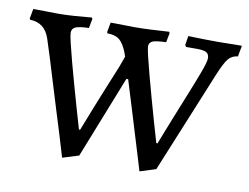

<svg xmlns="http://www.w3.org/2000/svg" viewBox="-63 -540 828 638"><g transform="rotate(10 351.0 -221.0)"><path d="M182 17Q182 17 175.5 -5Q169 -27 158 -63Q147 -99 133.5 -142Q120 -185 107 -228.5Q94 -272 82.5 -308.5Q71 -345 64 -366Q47 -415 -2 -416L-4 -420L2 -453Q2 -453 17.5 -453Q33 -453 52 -452.5Q71 -452 82 -452Q112 -452 139 -454Q166 -456 182.5 -457.5Q199 -459 199 -459L201 -454L195 -423Q162 -422 150 -416.5Q138 -411 138 -397Q138 -389 144 -363.5Q150 -338 159.5 -302.5Q169 -267 179.5 -229.5Q190 -192 199.5 -159Q209 -126 215 -105.5Q221 -85 221 -85H225Q240 -124 253.5 -157.5Q267 -191 278.5 -220Q290 -249 300 -272.5Q310 -296 317.5 -315.5Q325 -335 330 -350Q320 -382 305 -399Q290 -416 259 -416L257 -420L263 -453Q263 -453 278.5 -453Q294 -453 313 -452.5Q332 -452 343 -452Q373 -452 399.5 -453.5Q426 -455 443 -456Q460 -457 460 -457L462 -452L456 -421Q422 -420 410.5 -415Q399 -410 399 -397Q399 -390 405 -364.5Q411 -339 420.5 -303.5Q430 -268 440.5 -230Q451 -192 460.5 -159Q470 -126 476 -105.5Q482 -85 482 -85H486Q522 -177 548 -241Q574 -305 588 -342.5Q602 -380 602 -392Q602 -406 593 -411.5Q584 -417 561 -417H524L520 -423L525 -454Q525 -454 540 -453.5Q555 -453 577.5 -452.5Q600 -452 624 -452Q641 -452 660 -452.5Q679 -453 692.5 -453Q706 -453 706 -453L699 -416Q679 -414 667 -399.5Q655 -385 637 -341L497 0L443 17Q443 17 434.5 -11.5Q426 -40 412 -85.5Q398 -131 382.5 -182Q367 -233 353 -278H347L237 0Z"/></g></svg>

Font: Alegreya
Style: Regular
Weight: 400
Designer: Juan Pablo del Peral
Foundry: Huerta Tipografica
Version: Version 2.009